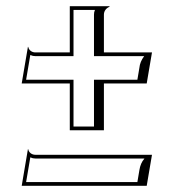

<svg xmlns="http://www.w3.org/2000/svg" viewBox="-20 -599 560 619"><path d="M50 0H453L470 -100H94C82.8 -100 73 -107 71 -118H70ZM64.2 -12 77.7 -91.7C83.5 -89 88.2 -88 94 -88H445.8C436.5 -77.3 431.9 -65.4 429.5 -51.2L422.9 -12ZM315 -430 315 -552C315 -563 322 -573 333 -577V-579H205V-430H94C82.8 -430 73 -437 71 -448H70L50 -330H205V-179H315V-330H453L470 -430ZM283 -418 444.8 -418C435.9 -406 430.6 -394 429.2 -379.3L422.9 -342H283V-191H217V-342H64.2L77.7 -421.7C83.5 -419 88.2 -418 94 -418H217V-567H286.1C283.8 -561.4 283 -557.3 283 -552Z"/></svg>

Font: SortefaxS01
Style: Medium
Weight: 500
Designer: gluk
Foundry: gluk
Version: Version 0.261